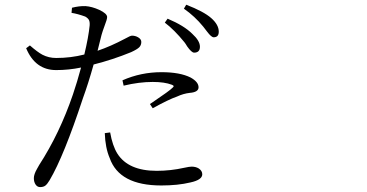

<svg xmlns="http://www.w3.org/2000/svg" viewBox="-20 -761 1540 806"><path d="M148.4 24.4Q136.7 24.4 129.4 13.7Q122.1 2.9 122.1 -13.2Q122.1 -29.3 135.7 -52.7Q141.6 -62.5 144.5 -68.4Q230.5 -201.2 286.1 -364.3Q303.7 -416 320.3 -477.5Q268.6 -466.8 215.8 -466.8Q127.9 -466.8 89.8 -558.6L105.5 -570.3Q137.7 -542 158.2 -531.2Q184.6 -517.6 215.8 -517.6Q277.3 -517.6 334 -532.2Q351.6 -605.5 356.4 -654.3Q357.4 -668.9 353.5 -676.8Q349.6 -684.6 337.9 -691.4Q305.7 -703.1 280.3 -707L282.2 -728.5Q312.5 -736.3 338.9 -735.4Q366.2 -733.4 396.5 -719.7Q429.7 -704.1 429.7 -689.5Q429.7 -679.7 418.9 -652.3Q410.2 -628.9 406.2 -614.3Q400.4 -588.9 389.6 -547.9Q444.3 -566.4 504.9 -598.6L506.8 -599.6Q527.3 -611.3 534.2 -611.3Q547.9 -611.3 559.6 -604.5Q573.2 -596.7 573.2 -585Q573.2 -571.3 564.5 -562.5Q555.7 -553.7 530.3 -542Q454.1 -510.7 373 -490.2Q350.6 -410.2 328.1 -348.6Q248 -105.5 188.5 -4.9Q178.7 11.7 170.4 18.1Q162.1 24.4 148.4 24.4ZM657.2 17.6Q480.5 17.6 440.4 -97.7Q421.9 -140.6 419.9 -202.1L442.4 -205.1Q452.1 -149.4 472.7 -116.2Q518.6 -43.9 637.7 -43.9Q696.3 -43.9 752.9 -56.6Q775.4 -61.5 784.2 -61.5Q801.8 -61.5 814.5 -53.7Q829.1 -43.9 829.1 -29.3Q829.1 -5.9 779.3 4.9Q726.6 17.6 657.2 17.6ZM621.1 -306.6 609.4 -324.2Q612.3 -326.2 618.2 -330.1Q693.4 -380.9 704.1 -392.6Q714.8 -400.4 701.2 -405.3Q670.9 -417 621.1 -417Q563.5 -417 499 -401.4L494.1 -423.8Q571.3 -458 658.2 -458Q735.4 -458 780.3 -435.5Q813.5 -417 813.5 -394.5Q813.5 -374 776.4 -371.1Q750 -368.2 722.7 -355.5Q688.5 -343.8 621.1 -306.6ZM794.9 -540Q784.2 -540 765.6 -566.4Q758.8 -578.1 753.9 -584Q711.9 -635.7 671.9 -666L683.6 -682.6Q752.9 -653.3 787.1 -619.1Q819.3 -589.8 819.3 -564.9Q819.3 -540 794.9 -540ZM877 -604.5Q867.2 -604.5 849.6 -627.9Q839.8 -641.6 833 -649.4Q797.9 -692.4 752 -724.6L761.7 -741.2Q835 -712.9 866.7 -685.1Q898.4 -657.2 898.4 -627.9Q898.4 -604.5 877 -604.5Z"/></svg>

Font: Bpmf GenRyu Min R
Style: R
Weight: 400
Foundry: But Ko
Version: Version 1.320